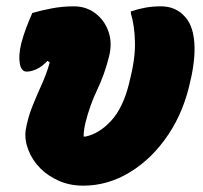

<svg xmlns="http://www.w3.org/2000/svg" viewBox="-20 -577 640 606"><path d="M82 -536Q109 -544 143 -550.5Q177 -557 213 -557Q252 -557 281 -535Q310 -513 322.5 -477Q335 -441 324 -398Q310 -342 287 -294Q264 -246 250 -191Q244 -166 244 -146H250Q293 -155 330.5 -195.5Q368 -236 387 -312L389 -321Q407 -390 406 -442.5Q405 -495 393 -535V-541Q417 -549 439.5 -553Q462 -557 488 -557Q512 -557 531 -548.5Q550 -540 563 -525Q587 -500 592.5 -451.5Q598 -403 584 -335L582 -327Q562 -228 511.5 -152.5Q461 -77 391 -34Q321 9 243 9Q200 9 165.5 -6.5Q131 -22 108 -45Q82 -71 69.5 -103.5Q57 -136 61 -166Q68 -206 82 -241Q96 -276 111.5 -310Q127 -344 137 -380L130 -385Q112 -366 95 -358.5Q78 -351 64 -351Q47 -351 42.5 -376.5Q38 -402 47 -440Q54 -466 62.5 -488.5Q71 -511 82 -536Z"/></svg>

Font: Recursive Sn Csl St Blk
Style: Italic
Weight: 900
Italic angle: -15°
Version: Version 1.079;hotconv 1.0.112;makeotfexe 2.5.65598; ttfautoh